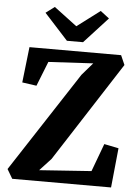

<svg xmlns="http://www.w3.org/2000/svg" viewBox="-63 -1031 779 1079"><g transform="rotate(5 326.0 -491.5)"><path d="M47.5 0 16.5 -52.5 384 -616 444.5 -686 192.5 -672 137.5 -533 56.5 -544.5 79.5 -745.5H596.5L620 -692L258 -130.5L194 -61.5L487.5 -82L546 -239.5L627.5 -223L605 0ZM286 -799.5 152.5 -946 202 -983 331.5 -885.5 461 -983 510.5 -945 377 -799.5Z"/></g></svg>

Font: Merriweather 28pt ExtraBold
Style: Regular
Weight: 800
Version: Version 2.100